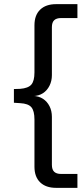

<svg xmlns="http://www.w3.org/2000/svg" viewBox="-20 -725 404 925"><path d="M250 180Q201 180 173.5 153.5Q146 127 146 78V-149Q146 -191 131 -208.5Q116 -226 77 -228L47 -230V-296L77 -297Q116 -300 131 -317.5Q146 -335 146 -376V-603Q146 -652 173.5 -678.5Q201 -705 250 -705H353V-638H274Q252 -638 241 -627.5Q230 -617 230 -594V-363Q230 -335 218.5 -312Q207 -289 187 -276Q167 -263 139 -262V-263Q167 -262 187 -249Q207 -236 218.5 -213.5Q230 -191 230 -162V69Q230 92 241 102.5Q252 113 274 113H353V180Z"/></svg>

Font: Nunito Sans 10pt
Style: Regular
Weight: 400
Designer: Vernon Adams
Foundry: Vernon Adams
Version: Version 3.101;gftools[0.9.27]